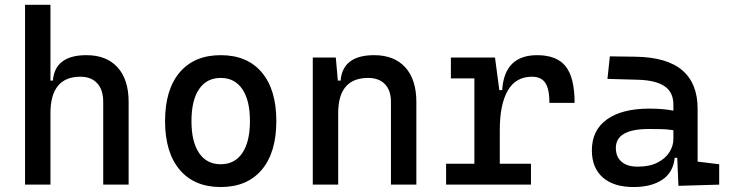

<svg xmlns="http://www.w3.org/2000/svg" viewBox="-20 -752 2970 782"><path d="M82 0V-732.4H185.5V-423.8H195.3Q204.1 -527.3 332 -527.3Q414.1 -527.3 459 -477.5Q503.9 -427.7 503.9 -336.9V0H400.4V-336.9Q400.4 -386.2 376 -412.8Q351.6 -439.5 307.6 -439.5Q185.5 -439.5 185.5 -291V0Z M878.9 9.8Q771.5 9.8 711.9 -60.5Q652.3 -130.9 652.3 -258.8Q652.3 -387.2 711.9 -457.3Q771.5 -527.3 878.9 -527.3Q986.8 -527.3 1046.1 -457.3Q1105.5 -387.2 1105.5 -258.8Q1105.5 -130.9 1046.1 -60.5Q986.8 9.8 878.9 9.8ZM878.9 -83Q936 -83 967 -128.9Q998 -174.8 998 -258.8Q998 -343.3 967 -388.9Q936 -434.6 878.9 -434.6Q821.8 -434.6 790.8 -388.9Q759.8 -343.3 759.8 -258.8Q759.8 -174.8 790.8 -128.9Q821.8 -83 878.9 -83Z M1253.9 0V-517.6H1347.7L1356 -423.8H1367.2Q1376 -527.3 1503.9 -527.3Q1585.9 -527.3 1630.9 -477.5Q1675.8 -427.7 1675.8 -336.9V0H1572.3V-336.9Q1572.3 -383.8 1547.9 -409.2Q1523.4 -434.6 1479.5 -434.6Q1357.4 -434.6 1357.4 -291V0Z M1796.9 0V-85H1912.1V-432.6H1816.4V-517.6H1996.1L2013.7 -384.8H2025.4Q2034.2 -527.3 2168 -527.3Q2248 -527.3 2284.2 -481.4Q2320.3 -435.5 2320.3 -333H2217.8Q2217.8 -389.6 2200.9 -414.6Q2184.1 -439.5 2146.5 -439.5Q2080.6 -439.5 2048.1 -383.1Q2015.6 -326.7 2015.6 -222.7V-85H2142.6V0Z M2560.5 9.8Q2479.5 9.8 2435.1 -29.3Q2390.6 -68.4 2390.6 -139.6Q2390.6 -221.7 2451.9 -265.6Q2513.2 -309.6 2625 -309.6Q2680.7 -309.6 2722.7 -301.3V-325.2Q2722.7 -377 2686.3 -401.1Q2649.9 -425.3 2578.1 -427.2L2454.1 -430.7L2463.9 -522.5L2568.4 -521Q2696.8 -519 2759 -465.6Q2821.3 -412.1 2821.3 -309.6V-93.8L2909.2 -83V0L2743.2 4.9L2738.3 -109.4H2728Q2722.2 -49.8 2677.5 -20Q2632.8 9.8 2560.5 9.8ZM2577.1 -73.2Q2625.5 -73.2 2658 -89.8Q2690.4 -106.4 2706.5 -132.3Q2722.7 -158.2 2722.7 -185.5V-221.7Q2697.8 -225.6 2673.1 -226.1Q2648.4 -226.6 2623 -226.6Q2488.3 -226.6 2488.3 -149.4Q2488.3 -113.3 2511.5 -93.3Q2534.7 -73.2 2577.1 -73.2Z"/></svg>

Font: Caskaydia Cove
Style: Regular
Weight: 400
Monospace: yes
Designer: Aaron Bell
Foundry: Saja Typeworks
Version: Version 4.300; ttfautohint (v1.8.3)